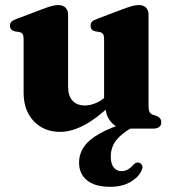

<svg xmlns="http://www.w3.org/2000/svg" viewBox="-20 -509 690 760"><path d="M489 -26.5 502 -3.5Q460 20 439.2 47.2Q418.5 74.5 418.5 111Q418.5 140.5 430.8 154.5Q443 168.5 461.5 168.5Q474.5 168.5 486.2 161.8Q498 155 507 144Q513 138 518.2 135.5Q523.5 133 530.5 135Q537.5 137 542.2 145Q547 153 540 166.5Q528.5 192.5 496 211.5Q463.5 230.5 416 230.5Q356.5 230.5 324.8 205Q293 179.5 293 134.5Q293 100.5 312.5 72Q332 43.5 375.2 19.2Q418.5 -5 489 -26.5ZM398 -86V-102.5L392 -103.5V-354Q392 -368 388 -374Q384 -380 375.5 -382L357 -385Q347 -387.5 342.8 -393Q338.5 -398.5 338.5 -407Q338.5 -417 344 -423Q349.5 -429 365 -434.5L468 -473.5Q490 -481.5 503.5 -485.2Q517 -489 529.5 -489Q548.5 -489 558.2 -478.5Q568 -468 568 -451.5V-91.5Q568 -74 571.8 -66.2Q575.5 -58.5 583.5 -55.5L598.5 -50.5Q609 -46.5 613.8 -40Q618.5 -33.5 618.5 -25Q618.5 -13.5 610.8 -6.8Q603 0 586 0H474Q443 0 420.5 -25Q398 -50 398 -86ZM73.5 -142V-354Q73.5 -368 69.5 -374Q65.5 -380 57 -382L38 -385Q28.5 -387.5 24 -393Q19.5 -398.5 19.5 -407Q19.5 -417 25.2 -423Q31 -429 46.5 -434.5L149.5 -473.5Q172.5 -482 185.8 -485.5Q199 -489 209.5 -489Q229.5 -489 239.5 -478.5Q249.5 -468 249.5 -451.5V-167Q249.5 -129 267.2 -110.2Q285 -91.5 316 -91.5Q335.5 -91.5 357 -100Q378.5 -108.5 398.5 -126L417.5 -142.5L443.5 -115L426 -99.5Q359.5 -37 310.2 -12Q261 13 218.5 13Q153.5 13 113.5 -29.5Q73.5 -72 73.5 -142Z"/></svg>

Font: Fraunces
Style: Bold
Weight: 700
Version: Version 1.000;[b76b70a41]